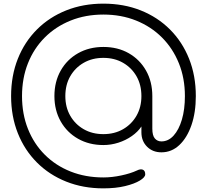

<svg xmlns="http://www.w3.org/2000/svg" viewBox="-20 -802 1134 1055"><path d="M548 233Q437 233 344 196Q251 159 183 91Q115 23 78 -70Q41 -163 41 -274Q41 -386 78 -479Q115 -572 183 -640Q251 -708 344 -745Q437 -782 548 -782Q660 -782 753 -745Q846 -708 914 -640Q982 -572 1019 -479Q1056 -386 1056 -274Q1056 -184 1032 -114.5Q1008 -45 965.5 -5Q923 35 867 35Q819 35 788 4Q757 -27 757 -75V-107Q738 -78 704.5 -54.5Q671 -31 630.5 -18Q590 -5 548 -5Q470 -5 409 -39.5Q348 -74 313.5 -135Q279 -196 279 -274Q279 -353 313.5 -414Q348 -475 409 -509.5Q470 -544 548 -544Q627 -544 687.5 -509.5Q748 -475 782.5 -414Q817 -353 817 -274V-95Q817 -57 831 -41Q845 -25 867 -25Q905 -25 934 -57Q963 -89 979.5 -145Q996 -201 996 -274Q996 -372 963 -454Q930 -536 870 -596Q810 -656 728 -689Q646 -722 548 -722Q450 -722 368 -689Q286 -656 226 -596Q166 -536 133.5 -454Q101 -372 101 -274Q101 -176 133.5 -94Q166 -12 226 48Q286 108 368 140.5Q450 173 548 173Q595 173 646.5 162Q698 151 732 135Q752 125 765 130.5Q778 136 778 156Q778 172 748.5 190Q719 208 667.5 220.5Q616 233 548 233ZM548 -65Q609 -65 656 -92Q703 -119 730 -166Q757 -213 757 -274Q757 -336 730 -383Q703 -430 656 -457Q609 -484 548 -484Q487 -484 440 -457Q393 -430 366 -383Q339 -336 339 -274Q339 -213 366 -166Q393 -119 440 -92Q487 -65 548 -65Z"/></svg>

Font: ComfortaaLight
Style: Regular
Weight: 300
Designer: Johan Aakerlund
Foundry: Johan Aakerlund
Version: Version 3.104; ttfautohint (v1.8.1.43-b0c9)